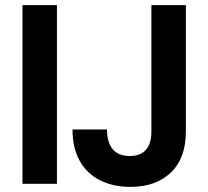

<svg xmlns="http://www.w3.org/2000/svg" viewBox="-20 -720 816 752"><path d="M68 0V-700H203V0ZM491 12Q423 12 371.5 -14Q320 -40 292 -90.5Q264 -141 264 -213H399Q399 -181 408.5 -157.5Q418 -134 437.5 -121.5Q457 -109 488 -109Q518 -109 536.5 -120.5Q555 -132 564 -153.5Q573 -175 573 -205V-700H708V-205Q708 -100 649 -44Q590 12 491 12Z"/></svg>

Font: DM Sans 18pt
Style: Bold
Weight: 700
Designer: Colophon Foundry, Jonny Pinhorn
Foundry: Colophon Foundry
Version: Version 4.004;gftools[0.9.30]